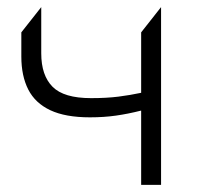

<svg xmlns="http://www.w3.org/2000/svg" viewBox="-20 -520 558 540"><path d="M377 0V-209Q339.5 -199.5 305.8 -194.8Q272 -190 233 -190Q164 -190 121.5 -210Q79 -230 59.5 -268.2Q40 -306.5 40 -361V-429L96 -500V-370Q96 -308 127.8 -276Q159.5 -244 236 -244Q279.5 -244 313 -248.2Q346.5 -252.5 377 -259V-429L433 -500V0Z"/></svg>

Font: Geologica-Sharp
Style: Regular
Weight: 100
Designer: Sindre Bremnes, Frode Helland
Foundry: Monokrom Skriftforlag AS
Version: Version 1.010;gftools[0.9.28]